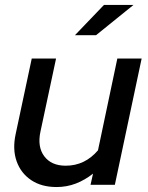

<svg xmlns="http://www.w3.org/2000/svg" viewBox="-20 -745 596 774"><path d="M208 9Q147 9 105.5 -19Q64 -47 47 -95Q30 -143 43 -204L108 -509H206L143 -214Q130 -153 158.5 -115Q187 -77 245 -77Q322 -77 375 -139L453 -509H551L443 0H345L355 -45Q322 -19 285.5 -5Q249 9 208 9ZM282 -603 399 -725H518L367 -603Z"/></svg>

Font: Red Hat Display Medium
Style: Italic
Weight: 500
Italic angle: -12°
Designer: Pentagram, MCKL
Foundry: Pentagram, MCKL
Version: Version 1.023; ttfautohint (v1.8.3)